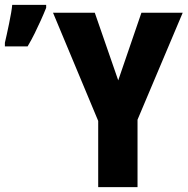

<svg xmlns="http://www.w3.org/2000/svg" viewBox="-43 -766 771 786"><path d="M441 -437 536 -714H705L520 -276V0H359V-271L174 -714H345ZM-23 -591Q-20 -603 -15.5 -624Q-11 -645 -6 -668.5Q-1 -692 2.5 -713Q6 -734 7 -746H146V-734Q136 -709 124 -682.5Q112 -656 99 -629.5Q86 -603 70 -576H-23Z"/></svg>

Font: Noto Sans Display Condensed ExtraBold
Style: Regular
Weight: 800
Width: 3
Designer: Monotype Design Team
Foundry: Monotype Imaging Inc.
Version: Version 2.003